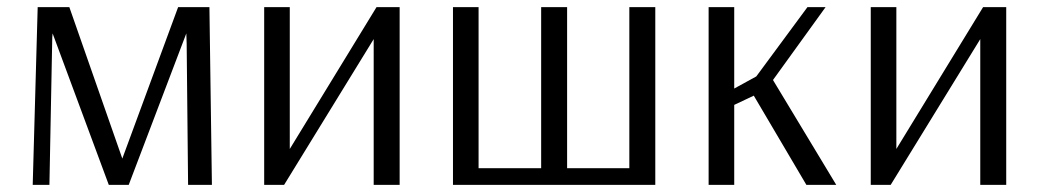

<svg xmlns="http://www.w3.org/2000/svg" viewBox="-20 -520 2925 540"><path d="M72 0 86 -500H175L324 -74L481 -500H569L576 0H509L505 -397L504 -426L342 0H286L128 -426L127 -415L119 0Z M723 0V-500H795V-101L1039 -500H1104V0H1031V-410L779 0Z M1254 0V-500H1326V-47H1502V-500H1575V-47H1750V-500H1823V0Z M1973 0V-500H2045V-271L2107 -305L2251 -500H2302L2154 -295L2332 0H2248L2100 -251L2045 -225V0Z M2429 0V-500H2501V-101L2745 -500H2810V0H2737V-410L2485 0Z"/></svg>

Font: Arsenal
Style: Regular
Weight: 400
Designer: Andrij Shevchenko
Foundry: Stairsfor
Version: Version 2.001;PS 002.001;hotconv 1.0.88;makeotf.lib2.5.64775